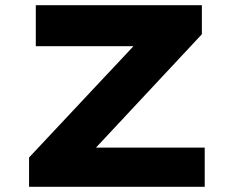

<svg xmlns="http://www.w3.org/2000/svg" viewBox="-20 -720 903 740"><path d="M92 0V-113L561 -613L639 -542H118V-700H758V-588L290 -87L212 -151H769V0Z"/></svg>

Font: Lexend Tera
Style: Bold
Weight: 700
Designer: Bonnie Shaver-Troup, Thomas Jockin
Foundry: Lexend
Version: Version 1.007